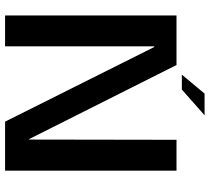

<svg xmlns="http://www.w3.org/2000/svg" viewBox="-55 -771 826 756"><g transform="rotate(90 358.0 -393.0)"><path d="M41 0H162.5V-587.5H165L459 0H652V-675H530.5L529.5 -94H528L236 -675H41ZM274 -696H332.5L434 -785.5H348.5Z"/></g></svg>

Font: Anybody Thin Medium
Style: Regular
Weight: 500
Version: Version 1.113;gftools[0.9.25]